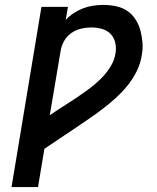

<svg xmlns="http://www.w3.org/2000/svg" viewBox="-20 -763 640 783"><path d="M27 0 149 -735H257L248 -682Q263 -698 281.5 -710Q300 -722 320 -729.5Q340 -737 361 -740Q382 -743 402 -743Q428 -743 453.5 -737.5Q479 -732 499 -718.5Q519 -705 532.5 -684Q546 -663 552.5 -639Q559 -615 561 -589Q563 -563 558 -537Q553 -504 537.5 -472.5Q522 -441 499.5 -413.5Q477 -386 450.5 -362Q424 -338 395.5 -316.5Q367 -295 337.5 -275Q308 -255 278.5 -235Q249 -215 219.5 -195.5Q190 -176 161 -156L135 0ZM183 -293Q209 -311 236 -328Q263 -345 289 -362.5Q315 -380 341 -399Q367 -418 389.5 -440Q412 -462 429.5 -489.5Q447 -517 451 -546Q455 -568 450 -589Q445 -610 431 -624.5Q417 -639 396 -645Q375 -651 353 -651Q332 -651 310.5 -646Q289 -641 270.5 -628Q252 -615 241 -595Q230 -575 227 -554Z"/></svg>

Font: Iosevka SS04 SmBd Ex Obl
Style: Regular
Weight: 600
Width: 7
Italic angle: -9°
Monospace: yes
Designer: Belleve Invis
Foundry: Belleve Invis
Version: Version 19.0.0; ttfautohint (v1.8.4)